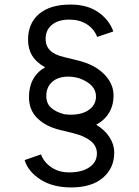

<svg xmlns="http://www.w3.org/2000/svg" viewBox="-20 -732 610 842"><path d="M88 -30 160 -55Q172 -21 205 1.5Q238 24 283 24Q339 24 372 1.5Q405 -21 405 -59Q405 -92 377.5 -114Q350 -136 301 -148L240 -163Q180 -178 143.5 -214Q107 -250 107 -306Q107 -351 125 -384Q143 -417 178 -437Q103 -477 103 -557Q103 -630 151.5 -671Q200 -712 289 -712Q363 -712 411 -678.5Q459 -645 477 -594L406 -570Q393 -605 361 -625.5Q329 -646 284 -646Q235 -646 207.5 -623Q180 -600 180 -561Q180 -500 260 -482L321 -467Q395 -449 436.5 -407Q478 -365 478 -313Q478 -271 458.5 -238Q439 -205 402 -185Q440 -162 460.5 -130Q481 -98 481 -63Q481 5 431.5 47.5Q382 90 292 90Q211 90 157 55Q103 20 88 -30ZM262 -231Q280 -229 290 -229Q341 -229 371 -251Q401 -273 401 -309Q401 -362 327 -389Q301 -396 280 -396Q235 -396 209 -373Q183 -350 183 -311Q183 -279 203.5 -260Q224 -241 262 -231Z"/></svg>

Font: Oak Sans
Style: Regular
Weight: 400
Designer: Erik Kennedy, Walven
Foundry: Erik Kennedy, Walven
Version: Version 1.000